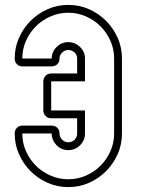

<svg xmlns="http://www.w3.org/2000/svg" viewBox="-20 -752 582 784"><path d="M157 -420Q157 -433 166 -442.5Q175 -452 189 -452H295V-513Q295 -528 284 -538Q273 -548 259 -548Q245 -548 234 -537.5Q223 -527 223 -513Q223 -499 214 -490Q205 -481 191 -481H71Q58 -481 49 -490Q40 -499 40 -513Q40 -558 57.5 -597.5Q75 -637 105 -667Q135 -697 174.5 -714.5Q214 -732 259 -732Q304 -732 343.5 -714.5Q383 -697 413 -667Q443 -637 460.5 -597.5Q478 -558 478 -513V-207Q478 -162 460.5 -122.5Q443 -83 413 -53Q383 -23 343.5 -5.5Q304 12 259 12Q214 12 174.5 -5.5Q135 -23 105 -53Q75 -83 57.5 -122.5Q40 -162 40 -207Q40 -221 49 -230Q58 -239 71 -239H191Q205 -239 214 -230Q223 -221 223 -207Q223 -193 233.5 -182Q244 -171 259 -171Q274 -171 284.5 -181.5Q295 -192 295 -207V-269H189Q175 -269 166 -278.5Q157 -288 157 -301ZM189 -301H327V-207Q327 -179 307 -159Q287 -139 259 -139Q230 -139 210.5 -159.5Q191 -180 191 -207H71Q71 -169 86 -135Q101 -101 126.5 -75.5Q152 -50 186.5 -35Q221 -20 259 -20Q297 -20 331 -35Q365 -50 390.5 -75.5Q416 -101 431 -135Q446 -169 446 -207V-513Q446 -551 431 -585Q416 -619 390.5 -644.5Q365 -670 331 -685Q297 -700 259 -700Q221 -700 186.5 -685Q152 -670 126.5 -644.5Q101 -619 86 -585Q71 -551 71 -513H191Q191 -540 211 -560Q231 -580 259 -580Q286 -580 306.5 -560.5Q327 -541 327 -513V-420H189Z"/></svg>

Font: Lichte PostBus
Style: Regular
Weight: 400
Designer: Peter Wiegel
Version: Version 1.001